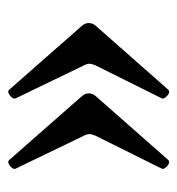

<svg xmlns="http://www.w3.org/2000/svg" viewBox="-2 -448 435 472"><g transform="rotate(90 216.0 -212.5)"><path d="M37.1 -212.9Q37.1 -222.7 44.9 -231L200.2 -407.2Q206.1 -414.1 215.8 -405.8Q225.1 -397 222.2 -392.1L141.1 -229Q137.2 -219.7 137.2 -214.4Q137.2 -208.5 140.1 -203.1L222.2 -33.2Q225.1 -26.4 215.3 -19Q210.4 -15.1 206.5 -14.9Q202.6 -14.6 200.2 -18.1L44.9 -194.8Q37.1 -203.1 37.1 -212.9ZM210 -212.9Q210 -222.7 217.8 -231L373 -407.2Q378.9 -414.1 388.7 -405.8Q397.9 -397 395 -392.1L314 -229Q310.1 -219.7 310.1 -214.4Q310.1 -208.5 313 -203.1L395 -33.2Q397.9 -26.4 388.2 -19Q383.3 -15.1 379.4 -14.9Q375.5 -14.6 373 -18.1L217.8 -194.8Q210 -203.1 210 -212.9Z"/></g></svg>

Font: Junicode Two Beta VF
Style: Regular
Weight: 400
Designer: Peter S. Baker
Foundry: Briery Creek Software
Version: Version 1.031 beta; ttfautohint (v1.8.1.43-b0c9)